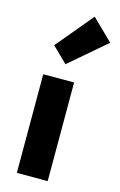

<svg xmlns="http://www.w3.org/2000/svg" viewBox="-141 -1011 669 1070"><g transform="rotate(15 193.5 -476.5)"><path d="M72 0H250V-569H72ZM177 -655 387 -835 266 -953 89 -741Z"/></g></svg>

Font: Noto Sans JP Black
Style: Regular
Weight: 900
Designer: Ryoko NISHIZUKA 西塚涼子 (kana, bopomofo & ideographs); Paul D. Hunt (Latin, Greek & Cyrillic); Sandoll Communications 산돌커뮤니
Foundry: Adobe
Version: Version 2.002;hotconv 1.0.116;makeotfexe 2.5.65601